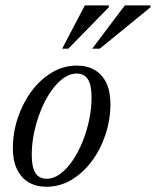

<svg xmlns="http://www.w3.org/2000/svg" viewBox="-20 -702 594 732"><path d="M273 -452Q313 -452 341.8 -434.8Q370.5 -417.5 385.8 -385Q401 -352.5 401 -305.5Q401 -245.5 382.2 -189Q363.5 -132.5 330.2 -87.8Q297 -43 252.8 -16.5Q208.5 10 157 10Q117.5 10 88.8 -7.2Q60 -24.5 44.5 -57.2Q29 -90 29 -136Q29 -196.5 48 -253Q67 -309.5 100.2 -354.2Q133.5 -399 177.8 -425.5Q222 -452 273 -452ZM158.5 -20.5Q184.5 -20.5 209.5 -39Q234.5 -57.5 256.2 -89Q278 -120.5 294.2 -160.5Q310.5 -200.5 319.8 -244.2Q329 -288 329 -330.5Q329 -377 315.5 -399.2Q302 -421.5 272 -421.5Q245.5 -421.5 220.5 -403Q195.5 -384.5 173.8 -353Q152 -321.5 135.8 -281.2Q119.5 -241 110.2 -197.2Q101 -153.5 101 -111.5Q101 -65.5 114.8 -43Q128.5 -20.5 158.5 -20.5ZM331.5 -516.5 456 -681.5H554L553.5 -674L360.5 -516.5ZM217 -516.5 303.5 -681.5H395L394.5 -674L240.5 -516.5Z"/></svg>

Font: Newsreader 28pt
Style: Italic
Weight: 400
Italic angle: -17°
Version: Version 1.003